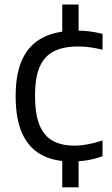

<svg xmlns="http://www.w3.org/2000/svg" viewBox="-20 -682 480 822"><path d="M287 9.5Q210 9.5 156.5 -19.8Q103 -49 75 -110.8Q47 -172.5 47 -271Q47 -369.5 77 -431.2Q107 -493 165.2 -522Q223.5 -551 308 -551Q336.5 -551 364.2 -547.5Q392 -544 419 -537V-469Q391.5 -476 365.8 -479.5Q340 -483 314.5 -483Q252 -483 211 -462.5Q170 -442 150 -396Q130 -350 130 -273Q130 -194 149 -147Q168 -100 205.8 -79.2Q243.5 -58.5 298.5 -58.5Q325 -58.5 354 -63.8Q383 -69 419 -80.5V-13Q387 -1.5 353.8 4Q320.5 9.5 287 9.5ZM246.5 120V-7.5H316.5V120ZM246.5 -535V-662.5H316.5V-535Z"/></svg>

Font: Encode Sans SC Condensed Thin
Style: Regular
Weight: 400
Version: Version 3.002